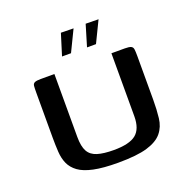

<svg xmlns="http://www.w3.org/2000/svg" viewBox="-114 -731 833 845"><g transform="rotate(-20 302.5 -309.0)"><path d="M539 -206Q539 -159 534.5 -120Q530 -81 507.5 -53.5Q485 -26 436.5 -11.5Q388 3 300 3Q230 3 185.5 -6.5Q141 -16 116.5 -34Q92 -52 81 -76.5Q70 -101 68 -132.5Q66 -164 66 -199V-410Q66 -431 67 -441.5Q68 -452 76.5 -456Q85 -460 105 -460H169V-165Q169 -121 182 -97.5Q195 -74 224.5 -65Q254 -56 301 -56Q374 -56 405 -81Q436 -106 436 -165V-460H499Q519 -460 527.5 -456Q536 -452 537.5 -441.5Q539 -431 539 -410ZM344 -521 374 -621 434 -620 386 -521ZM227 -521 258 -621 317 -620 269 -521Z"/></g></svg>

Font: Genos Thin Medium
Style: Regular
Weight: 500
Version: Version 1.010